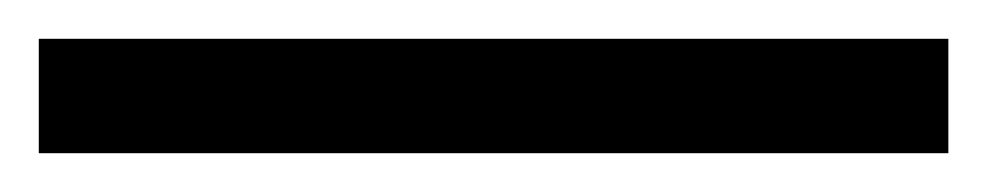

<svg xmlns="http://www.w3.org/2000/svg" viewBox="-25 -839 509 99"><path d="M-5 -760V-819H464V-760Z"/></svg>

Font: Noto Serif Khojki SemiBold
Style: Regular
Weight: 600
Version: Version 2.003